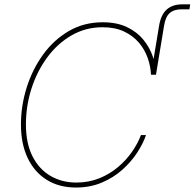

<svg xmlns="http://www.w3.org/2000/svg" viewBox="-20 -838 880 868"><path d="M662.6 -500 699.2 -721.7Q707.5 -771.5 733.6 -794.9Q759.8 -818.4 804.7 -818.4Q811.5 -818.4 821.5 -818.4Q831.5 -818.4 839.8 -818.4L836.4 -795.9Q827.1 -795.9 817.4 -795.9Q807.6 -795.9 801.3 -795.9Q766.1 -795.9 747.1 -778.8Q728 -761.7 721.7 -721.7L685.1 -500ZM323.7 9.8Q246.6 9.8 190.7 -25.4Q134.8 -60.5 104.7 -124.5Q74.7 -188.5 74.7 -274.9Q74.7 -359.4 100.3 -441.4Q126 -523.4 174.1 -590.3Q222.2 -657.2 290.5 -697.3Q358.9 -737.3 444.3 -737.3Q508.8 -737.3 554.4 -715.3Q600.1 -693.4 628.9 -657.7Q657.7 -622.1 671.4 -580.6Q685.1 -539.1 685.1 -500H662.6Q661.1 -537.6 647.9 -575.4Q634.8 -613.3 608.2 -644.8Q581.5 -676.3 540.8 -695.6Q500 -714.8 443.8 -714.8Q367.2 -714.8 303.7 -678.2Q240.2 -641.6 193.8 -578.9Q147.5 -516.1 122.3 -437.5Q97.2 -358.9 97.2 -275.4Q97.2 -189.5 127.2 -130.9Q157.2 -72.3 208.7 -42.5Q260.3 -12.7 324.7 -12.7Q381.3 -12.7 429 -32Q476.6 -51.3 513.9 -83Q551.3 -114.7 577.4 -152.6Q603.5 -190.4 617.2 -227.5H640.1Q627 -189 599.9 -147.5Q572.8 -106 532.7 -70.3Q492.7 -34.7 440.2 -12.5Q387.7 9.8 323.7 9.8Z"/></svg>

Font: Inter 17pt Thin
Style: Italic
Weight: 250
Italic angle: -9.3988°
Version: Version 4.001;git-66647c0bb